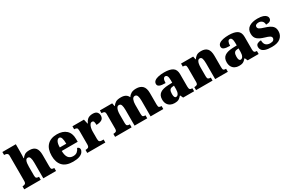

<svg xmlns="http://www.w3.org/2000/svg" viewBox="135 -2061 5032 3373"><g transform="rotate(-30 2651.5 -375.0)"><path d="M21 0V-61H25Q54 -61 74 -73Q94 -85 94 -128V-643Q94 -668 81.5 -679.5Q69 -691 54 -695Q39 -699 31 -699H16V-760H289V-622Q289 -581 287.5 -542.5Q286 -504 284 -478H292Q310 -506 343 -528.5Q376 -551 441 -551Q524 -551 563.5 -506Q603 -461 603 -360V-131Q603 -85 615.5 -73Q628 -61 662 -61H666V0H408V-317Q408 -381 395.5 -416Q383 -451 351 -451Q324 -451 311 -428Q298 -405 294 -370.5Q290 -336 290 -301V-125Q290 -85 304.5 -73Q319 -61 352 -61H356V0Z M1011 10Q869 10 800.5 -62.5Q732 -135 732 -266Q732 -407 802 -479Q872 -551 999 -551Q1117 -551 1184.5 -489.5Q1252 -428 1252 -309V-254H928Q930 -160 963.5 -117Q997 -74 1061 -74Q1112 -74 1142.5 -100Q1173 -126 1189 -166Q1208 -161 1220.5 -148Q1233 -135 1233 -115Q1233 -85 1211 -56Q1189 -27 1140.5 -8.5Q1092 10 1011 10ZM1061 -325Q1061 -399 1047.5 -438.5Q1034 -478 1004 -478Q972 -478 951 -439Q930 -400 930 -325Z M1299 0V-61H1304Q1338 -61 1356.5 -73.5Q1375 -86 1375 -133V-407Q1375 -451 1360 -463Q1345 -475 1312 -475H1308V-536H1541L1562 -443H1567Q1593 -502 1630 -525.5Q1667 -549 1725 -549Q1784 -549 1809.5 -520.5Q1835 -492 1835 -450Q1835 -394 1794 -370Q1753 -346 1686 -346Q1686 -387 1678.5 -410Q1671 -433 1643 -433Q1620 -433 1603.5 -410.5Q1587 -388 1578.5 -352.5Q1570 -317 1570 -278V-128Q1570 -84 1586.5 -72.5Q1603 -61 1631 -61H1666V0Z M1864 0V-61H1868Q1902 -61 1919.5 -73Q1937 -85 1937 -128V-417Q1937 -458 1919.5 -469Q1902 -480 1869 -480H1865V-536H2114L2127 -472H2132Q2152 -504 2188 -527.5Q2224 -551 2297 -551Q2408 -551 2442 -472H2447Q2464 -504 2502.5 -527.5Q2541 -551 2606 -551Q2689 -551 2734 -506Q2779 -461 2779 -360V-131Q2779 -85 2791.5 -73Q2804 -61 2838 -61H2842V0H2584V-317Q2584 -381 2570.5 -416Q2557 -451 2523 -451Q2486 -451 2469.5 -409.5Q2453 -368 2453 -312V-131Q2453 -85 2465.5 -73Q2478 -61 2512 -61H2516V0H2259V-317Q2259 -381 2247 -416Q2235 -451 2200 -451Q2175 -451 2160 -430Q2145 -409 2138 -375Q2131 -341 2131 -301V-125Q2131 -85 2146.5 -73Q2162 -61 2195 -61H2199V0Z M3065 10Q3022 10 2986 -8Q2950 -26 2928.5 -62.5Q2907 -99 2907 -155Q2907 -238 2962 -277Q3017 -316 3128 -320L3209 -323V-375Q3209 -431 3196 -456.5Q3183 -482 3157 -482Q3133 -482 3119 -455Q3105 -428 3105 -375Q3026 -375 2987.5 -391Q2949 -407 2949 -445Q2949 -483 2979.5 -506.5Q3010 -530 3061.5 -540.5Q3113 -551 3174 -551Q3289 -551 3346.5 -513.5Q3404 -476 3404 -383V-131Q3404 -91 3416.5 -76Q3429 -61 3463 -61H3467V0H3244L3219 -56H3209Q3187 -30 3167.5 -15.5Q3148 -1 3124.5 4.5Q3101 10 3065 10ZM3144 -71Q3174 -71 3192 -103.5Q3210 -136 3210 -191V-262L3179 -259Q3137 -256 3121 -229.5Q3105 -203 3105 -152Q3105 -71 3144 -71Z M3506 0V-61H3510Q3544 -61 3561.5 -73Q3579 -85 3579 -128V-412Q3579 -453 3563.5 -464Q3548 -475 3515 -475H3511V-536H3757L3770 -472H3775Q3794 -503 3827 -527Q3860 -551 3926 -551Q4006 -551 4047 -506Q4088 -461 4088 -360V-131Q4088 -85 4100.5 -73Q4113 -61 4147 -61H4151V0H3894V-317Q3894 -381 3883 -416Q3872 -451 3840 -451Q3815 -451 3800.5 -430Q3786 -409 3780 -375Q3774 -341 3774 -301V-125Q3774 -85 3789 -73Q3804 -61 3837 -61H3841V0Z M4374 10Q4331 10 4295 -8Q4259 -26 4237.5 -62.5Q4216 -99 4216 -155Q4216 -238 4271 -277Q4326 -316 4437 -320L4518 -323V-375Q4518 -431 4505 -456.5Q4492 -482 4466 -482Q4442 -482 4428 -455Q4414 -428 4414 -375Q4335 -375 4296.5 -391Q4258 -407 4258 -445Q4258 -483 4288.5 -506.5Q4319 -530 4370.5 -540.5Q4422 -551 4483 -551Q4598 -551 4655.5 -513.5Q4713 -476 4713 -383V-131Q4713 -91 4725.5 -76Q4738 -61 4772 -61H4776V0H4553L4528 -56H4518Q4496 -30 4476.5 -15.5Q4457 -1 4433.5 4.5Q4410 10 4374 10ZM4453 -71Q4483 -71 4501 -103.5Q4519 -136 4519 -191V-262L4488 -259Q4446 -256 4430 -229.5Q4414 -203 4414 -152Q4414 -71 4453 -71Z M5044 10Q4960 10 4912.5 -6Q4865 -22 4845.5 -49.5Q4826 -77 4826 -109Q4826 -153 4857 -170.5Q4888 -188 4931 -188Q4931 -119 4963.5 -90Q4996 -61 5047 -61Q5095 -61 5114.5 -78Q5134 -95 5134 -117Q5134 -146 5105 -163Q5076 -180 5014 -197Q4923 -223 4877.5 -262.5Q4832 -302 4832 -378Q4832 -467 4896.5 -508.5Q4961 -550 5067 -550Q5136 -550 5177.5 -535.5Q5219 -521 5237.5 -499Q5256 -477 5256 -453Q5256 -417 5230 -399Q5204 -381 5147 -381Q5147 -430 5119 -455.5Q5091 -481 5050 -481Q5019 -481 4999 -469Q4979 -457 4979 -432Q4979 -404 5003.5 -387.5Q5028 -371 5098 -350Q5152 -334 5193 -313Q5234 -292 5256.5 -259.5Q5279 -227 5279 -174Q5279 -92 5220 -41Q5161 10 5044 10Z"/></g></svg>

Font: Noto Serif Tamil Black
Style: Italic
Weight: 900
Italic angle: -12°
Designer: Indian Type Foundry, Tom Grace, and the Monotype Design Team
Foundry: Monotype Imaging Inc.
Version: Version 2.003; ttfautohint (v1.8.4.7-5d5b)